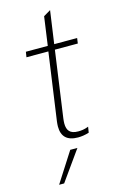

<svg xmlns="http://www.w3.org/2000/svg" viewBox="-133 -724 616 995"><g transform="rotate(-15 175.0 -226.0)"><path d="M213.5 6C230.5 6 250.5 3.5 272.5 -3.5L277.5 -34.5C255.5 -25.5 237.5 -24 222 -24C178.5 -24 162.5 -44.5 162.5 -82.5C162.5 -90.5 163.5 -99 164.5 -108.5L214.5 -464.5H337.5L341.5 -493H218.5L243.5 -669L205.5 -646.5L184 -493H66.5L62 -464.5H179.5L128.5 -102.5C127.5 -93.5 126.5 -84 126.5 -75.5C126.5 -21.5 155 6 213.5 6ZM54.5 217.5H81.5L195.5 57.5H157Z"/></g></svg>

Font: HK Grotesk ExtraLight
Style: Italic
Weight: 200
Italic angle: -16°
Designer: Alfredo Marco Pradil
Foundry: Hanken Design Co.
Version: Version 3.001;FEAKit 1.0